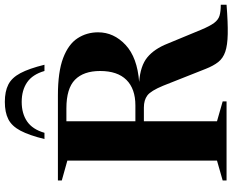

<svg xmlns="http://www.w3.org/2000/svg" viewBox="-106 -874 985 814"><g transform="rotate(-90 387.0 -467.5)"><path d="M28.5 -698.5V-715H388.5Q489 -715 547.5 -692.8Q606 -670.5 631.2 -631.8Q656.5 -593 656.5 -544.5Q656.5 -478 603.2 -428.2Q550 -378.5 446 -370.5Q514.5 -365.5 550.5 -335.8Q586.5 -306 608.5 -250L667.5 -107.5Q683 -70.5 696.2 -52.8Q709.5 -35 727 -29.8Q744.5 -24.5 773.5 -24.5V0Q697 6 649.2 5Q601.5 4 574 -5.5Q546.5 -15 530.5 -35.2Q514.5 -55.5 501.5 -88.5L430 -269Q408.5 -321 388.8 -335.8Q369 -350.5 338 -350.5H279.5V-40.5L363.5 -16.5V0H28.5V-16.5L112.5 -40.5V-675ZM346.5 -386.5Q417 -386.5 454.8 -424.5Q492.5 -462.5 492.5 -536Q492.5 -606 455.5 -642.5Q418.5 -679 334 -679H279.5V-386.5ZM361.5 -868.5Q312 -868.5 278.5 -845.5Q245 -822.5 230.5 -772H204Q220 -837 239.5 -873.8Q259 -910.5 288 -925.2Q317 -940 361.5 -940Q406 -940 435 -925.2Q464 -910.5 483.5 -873.8Q503 -837 519 -772H492.5Q478 -822.5 444.5 -845.5Q411 -868.5 361.5 -868.5Z"/></g></svg>

Font: Newsreader Display SemiBold
Style: Regular
Weight: 600
Designer: Hugues Gentile
Foundry: Production Type
Version: Version 1.001